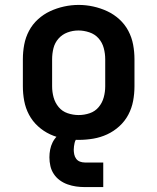

<svg xmlns="http://www.w3.org/2000/svg" viewBox="-20 -561 640 781"><path d="M300 8Q270 8 240.5 3Q211 -2 184 -14.5Q157 -27 134.5 -47.5Q112 -68 98 -94.5Q84 -121 78.5 -150.5Q73 -180 73 -210V-320Q73 -350 78.5 -379.5Q84 -409 98 -435.5Q112 -462 134.5 -482.5Q157 -503 184 -515.5Q211 -528 240.5 -534.5Q270 -541 300 -541Q330 -541 359.5 -534.5Q389 -528 416 -515.5Q443 -503 465.5 -482.5Q488 -462 502 -435.5Q516 -409 521.5 -379.5Q527 -350 527 -320V-210Q527 -180 521.5 -150.5Q516 -121 502 -94.5Q488 -68 465.5 -47.5Q443 -27 416 -14.5Q389 -2 359.5 3Q330 8 300 8ZM300 -93Q323 -93 345 -100.5Q367 -108 381.5 -125.5Q396 -143 402 -165Q408 -187 408 -210V-320Q408 -343 402 -365.5Q396 -388 381 -405Q366 -422 343.5 -429.5Q321 -437 299 -437Q276 -437 254.5 -429Q233 -421 218 -404Q203 -387 197.5 -365Q192 -343 192 -320V-210Q192 -187 198 -165Q204 -143 218.5 -125.5Q233 -108 255 -100.5Q277 -93 300 -93ZM400 200H325Q307 200 289.5 197.5Q272 195 255 189Q238 183 223.5 172.5Q209 162 199 147Q189 132 185 114.5Q181 97 181 79Q181 63 184 47.5Q187 32 194 18Q201 4 212.5 -7.5Q224 -19 238.5 -26Q253 -33 268.5 -35.5Q284 -38 300 -38V0Q293 0 289 6.5Q285 13 283.5 20Q282 27 281 34Q280 41 280 48Q280 57 282 67Q284 77 290 85Q296 93 305.5 96.5Q315 100 325 100H400Z"/></svg>

Font: Iosevka Curly Extended
Style: Bold
Weight: 700
Width: 7
Monospace: yes
Designer: Belleve Invis
Foundry: Belleve Invis
Version: Version 11.1.0; ttfautohint (v1.8.3)